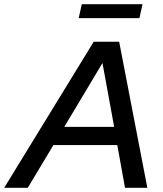

<svg xmlns="http://www.w3.org/2000/svg" viewBox="-73 -900 780 920"><path d="M-53 0 376 -700H498L633 0H526L489 -205H183L60 0ZM235 -292H474L418 -598ZM304 -813 319 -880H610L595 -813Z"/></svg>

Font: Red Hat Display Medium
Style: Italic
Weight: 500
Italic angle: -12°
Designer: Pentagram, MCKL
Foundry: Pentagram, MCKL
Version: Version 1.023; ttfautohint (v1.8.3)